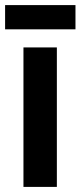

<svg xmlns="http://www.w3.org/2000/svg" viewBox="-36 -733 316 753"><path d="M260 -713H-16V-618H260ZM187 0V-547H56V0Z"/></svg>

Font: Noto Sans Hebrew ExtraCondensed
Style: Bold
Weight: 700
Width: 2
Designer: Monotype Design Team
Foundry: Monotype Imaging Inc.
Version: Version 2.004